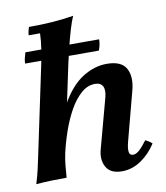

<svg xmlns="http://www.w3.org/2000/svg" viewBox="-82 -784 750 867"><g transform="rotate(-10 293.0 -350.0)"><path d="M399 -540H61Q61 -553 64 -565Q67 -577 71 -590H409Q409 -577 406.5 -565Q404 -553 399 -540ZM16 5Q27 -30 33 -57Q39 -84 45 -112L129 -510Q138 -552 144 -590.5Q150 -629 151 -663H99Q99 -670 101.5 -681.5Q104 -693 107 -700Q165 -700 214 -703.5Q263 -707 312 -715Q302 -693 291 -656Q280 -619 270.5 -580Q261 -541 254 -510L169 -110Q163 -82 160.5 -55Q158 -28 156 0Q120 0 86 1Q52 2 16 5ZM408 15Q355 15 336 -19.5Q317 -54 330 -100L391 -326Q400 -360 390.5 -377.5Q381 -395 355 -395Q321 -395 291.5 -369Q262 -343 238.5 -301Q215 -259 197.5 -209Q180 -159 169 -110H138Q167 -247 212 -326.5Q257 -406 311.5 -440.5Q366 -475 423 -475Q491 -475 512 -435.5Q533 -396 516 -334L457 -110Q450 -83 452 -66.5Q454 -50 470 -50Q484 -50 499 -63.5Q514 -77 535 -105Q543 -101 550.5 -96.5Q558 -92 565 -85Q537 -41 496 -13Q455 15 408 15Z"/></g></svg>

Font: Poltawski Nowy
Style: Bold Italic
Weight: 700
Italic angle: -12°
Designer: Adam Pótawski, Mateusz Machalski, Borys Kosmynka, Ania Wieluska
Foundry: Capitalics.wtf
Version: Version 1.001;gftools[0.9.25]